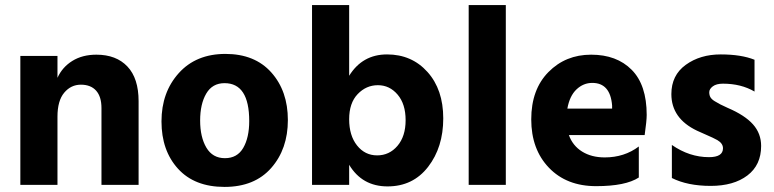

<svg xmlns="http://www.w3.org/2000/svg" viewBox="-20 -727 3043 755"><path d="M525 0H379V-302Q379 -347 358 -370.5Q337 -394 298 -394Q259 -394 232.5 -362.5Q206 -331 206 -268V0H60V-507H206V-421Q225 -463 264.5 -487.5Q304 -512 359 -512Q437 -512 481 -465.5Q525 -419 525 -329Z M960 -251Q960 -400 863 -400Q815 -400 791 -359Q767 -318 767 -253Q767 -188 791.5 -146.5Q816 -105 864.5 -105Q913 -105 936.5 -145.5Q960 -186 960 -251ZM866.5 -515Q982 -515 1047 -442Q1112 -369 1112 -255Q1112 -141 1046.5 -66.5Q981 8 863 8Q745 8 680 -63.5Q615 -135 615 -249.5Q615 -364 683 -439.5Q751 -515 866.5 -515Z M1466 -392Q1420 -392 1386.5 -357Q1353 -322 1353 -258Q1353 -194 1384 -155Q1415 -116 1463 -116Q1511 -116 1543 -153.5Q1575 -191 1575 -254.5Q1575 -318 1543.5 -355Q1512 -392 1466 -392ZM1353 0H1207V-707H1353V-429Q1405 -513 1502 -513Q1599 -513 1661 -444Q1723 -375 1723 -261.5Q1723 -148 1663.5 -71Q1604 6 1504 6Q1404 6 1353 -79Z M1969 0H1823V-707H1969Z M2309 -401Q2274 -401 2247 -375.5Q2220 -350 2211 -300H2387V-312Q2380 -401 2309 -401ZM2492 -29Q2440 5 2324 5Q2208 5 2138.5 -67.5Q2069 -140 2069 -257.5Q2069 -375 2136.5 -443.5Q2204 -512 2304.5 -512Q2405 -512 2464 -452.5Q2523 -393 2523 -275Q2523 -252 2515 -196H2217Q2232 -154 2269 -131Q2306 -108 2358 -108Q2435 -108 2492 -151Z M2973 -153Q2973 -78 2919 -37Q2865 4 2774.5 4Q2684 4 2622 -27V-157Q2691 -109 2768 -109Q2823 -109 2823 -144Q2823 -163 2801 -176Q2785 -185 2758 -196.5Q2731 -208 2721 -213Q2620 -261 2620 -357Q2620 -431 2676.5 -472Q2733 -513 2814 -513Q2895 -513 2947 -492V-367Q2894 -398 2823 -398Q2797 -398 2783 -387.5Q2769 -377 2769 -364.5Q2769 -352 2774 -344Q2779 -336 2790.5 -329Q2802 -322 2812.5 -316.5Q2823 -311 2841 -303Q2909 -274 2941 -238Q2973 -202 2973 -153Z"/></svg>

Font: Hind Mysuru
Style: Bold
Weight: 700
Designer: Manushi Parikh, Hitesh Malaviya
Foundry: Indian Type Foundry
Version: Version 0.703;PS 1.0;hotconv 1.0.86;makeotf.lib2.5.63406